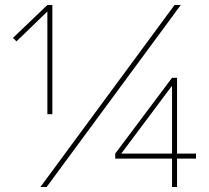

<svg xmlns="http://www.w3.org/2000/svg" viewBox="-20 -750 840 770"><path d="M169 -703 46 -584 32 -598 170 -730H190V-292H170V-703ZM705 -730 167 0H142L680 -730ZM690 -114V0H670V-114H442V-134L670 -438H690V-134H766V-114ZM670 -134V-405H669L467 -135V-134Z"/></svg>

Font: M PLUS 1p Thin
Style: Regular
Weight: 250
Version: Version 1.062